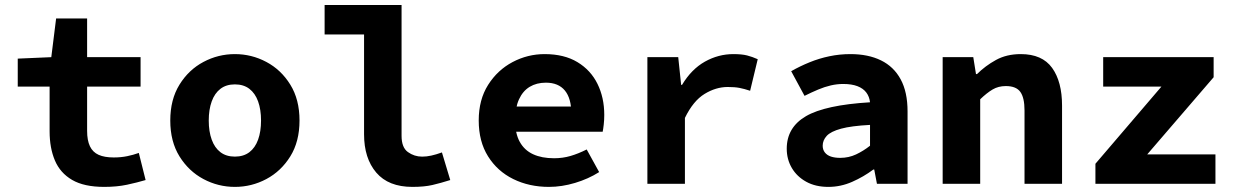

<svg xmlns="http://www.w3.org/2000/svg" viewBox="-20 -720 4840 752"><path d="M388.2 12Q309.3 12 262.5 -15.3Q215.7 -42.6 195 -91.6Q174.3 -140.5 174.3 -205.6V-380.8H49.5V-490.4L180.9 -496.1L199.8 -647.8H321.2V-496.1H530.6V-380.8H321.2V-207.5Q321.2 -170.3 332.2 -147.1Q343.2 -124 366.2 -113.6Q389.3 -103.3 425.4 -103.3Q453.9 -103.3 478 -108.3Q502 -113.2 523.7 -121L550.3 -14.8Q517.3 -5 477.6 3.5Q437.8 12 388.2 12Z M900 12Q834.5 12 776.8 -18.7Q719 -49.5 683 -107.5Q646.9 -165.6 646.9 -247.9Q646.9 -330.4 683 -388.5Q719 -446.7 776.8 -477.4Q834.5 -508.1 900 -508.1Q965.5 -508.1 1023.2 -477.4Q1081 -446.7 1117 -388.5Q1153.1 -330.4 1153.1 -247.9Q1153.1 -165.6 1117 -107.5Q1081 -49.5 1023.2 -18.7Q965.5 12 900 12ZM900 -106.6Q933.9 -106.6 956.7 -123.9Q979.4 -141.2 990.9 -173.1Q1002.4 -205 1002.4 -247.9Q1002.4 -290.8 990.9 -322.8Q979.4 -354.7 956.7 -372.1Q933.9 -389.5 900 -389.5Q866.1 -389.5 843.4 -372.1Q820.7 -354.7 809.2 -322.8Q797.6 -290.8 797.6 -247.9Q797.6 -205 809.2 -173.1Q820.7 -141.2 843.4 -123.9Q866.1 -106.6 900 -106.6Z M1595.2 12Q1501.6 12 1453.7 -44Q1405.9 -100.1 1405.9 -194V-585.1H1251.4V-700.5H1552.8V-188Q1552.8 -142.2 1577.7 -124.4Q1602.6 -106.5 1633.4 -106.5Q1650.8 -106.5 1669.2 -110.6Q1687.6 -114.6 1710.9 -123L1743.5 -14.8Q1705.4 -2.8 1673.6 4.6Q1641.7 12 1595.2 12Z M2130 12Q2052.7 12 1990.3 -18.7Q1927.9 -49.4 1891.5 -107.7Q1855 -165.9 1855 -248.3Q1855 -329.5 1891.8 -387.6Q1928.6 -445.7 1987.6 -476.9Q2046.7 -508.1 2113.1 -508.1Q2189.6 -508.1 2241.6 -476.7Q2293.7 -445.3 2320.2 -391.4Q2346.7 -337.6 2346.7 -270Q2346.7 -250.2 2344.6 -231.8Q2342.5 -213.4 2340.5 -204.1H1964.1V-302.8H2241L2217.8 -274.7Q2217.8 -334.7 2192.4 -365.5Q2167 -396.2 2118 -396.2Q2081.7 -396.2 2054.7 -380Q2027.7 -363.7 2012.7 -330.8Q1997.6 -297.8 1997.6 -248.3Q1997.6 -196.9 2015.8 -164.3Q2033.9 -131.6 2067.9 -115.9Q2101.9 -100.2 2150.1 -100.2Q2184 -100.2 2214.4 -109.1Q2244.9 -118 2277.9 -134.6L2326.7 -46Q2284.2 -19.1 2232.3 -3.6Q2180.3 12 2130 12Z M2515.6 0V-496.1H2636.4L2647.8 -387.7H2651.4Q2688 -448.8 2740.7 -478.5Q2793.4 -508.1 2852.4 -508.1Q2885.3 -508.1 2905.9 -502.9Q2926.4 -497.7 2947.8 -488.1L2918 -364.5Q2895.1 -372.1 2876.4 -375.7Q2857.6 -379.3 2830.3 -379.3Q2784 -379.3 2739.5 -352.1Q2695 -324.9 2662.6 -258.2V0Z M3224.4 12Q3174.2 12 3137.8 -8.1Q3101.3 -28.2 3081.4 -62Q3061.4 -95.9 3061.4 -137.6Q3061.4 -220.9 3136.6 -264.9Q3211.9 -308.8 3387.6 -319.4Q3385.1 -341.6 3373 -357.7Q3360.8 -373.8 3338.3 -382.5Q3315.7 -391.1 3282.4 -391.1Q3258.5 -391.1 3234.1 -385.5Q3209.7 -379.9 3184.4 -369.2Q3159.1 -358.6 3131.1 -344.6L3078.8 -441.1Q3113.1 -460.7 3150.8 -476Q3188.5 -491.4 3228.6 -499.7Q3268.6 -508.1 3310.8 -508.1Q3380.6 -508.1 3430.6 -483.5Q3480.7 -459 3507.6 -409.3Q3534.6 -359.6 3534.6 -283.6V0H3414.7L3404.1 -55.9H3400.4Q3362.6 -27.6 3317.6 -7.8Q3272.7 12 3224.4 12ZM3270.9 -101.7Q3304.1 -101.7 3332.9 -115.2Q3361.6 -128.7 3387.6 -149.2V-230.8Q3314.6 -227 3274.2 -216Q3233.8 -205 3218 -187.8Q3202.2 -170.5 3202.2 -149.3Q3202.2 -133.7 3210.7 -122.8Q3219.3 -111.8 3234.7 -106.7Q3250.1 -101.7 3270.9 -101.7Z M3672.1 0V-496.1H3792L3802.6 -429.8H3806.6Q3838.9 -462 3880.7 -485Q3922.5 -508.1 3978 -508.1Q4061.9 -508.1 4100.8 -454.1Q4139.7 -400.1 4139.7 -306.2V0H3992.7V-287.4Q3992.7 -337 3976.4 -359.9Q3960.1 -382.9 3919.5 -382.9Q3890.2 -382.9 3867.8 -369.6Q3845.4 -356.4 3819.1 -331.2V0Z M4270.4 0V-78.6L4528.9 -380.8H4300.8V-496.1H4733.4V-417.5L4473.3 -115.3H4740.5V0Z"/></svg>

Font: Source Code Pro ExtraLight
Style: Regular
Weight: 200
Monospace: yes
Designer: Paul D. Hunt, Teo Tuominen
Foundry: Adobe
Version: Version 1.026;hotconv 1.1.0;makeotfexe 2.6.0